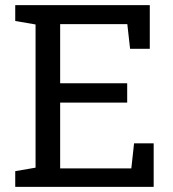

<svg xmlns="http://www.w3.org/2000/svg" viewBox="-20 -731 678 751"><path d="M39.6 0V-61.5L119.1 -75.2V-635.3L39.6 -648.9V-710.9H565.9V-540H488.8L478 -636.7H215.3V-405.3H477.5V-329.6H215.3V-72.3H493.7L504.4 -170.4H581.1V0Z"/></svg>

Font: Roboto Slab
Style: Regular
Weight: 400
Designer: Google
Version: Version 2.000; ttfautohint (v1.8.1.43-b0c9)